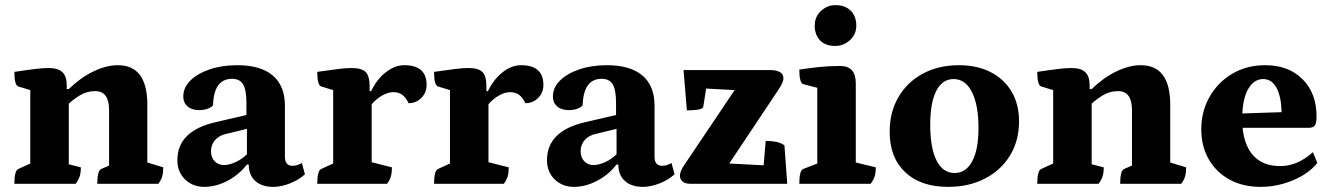

<svg xmlns="http://www.w3.org/2000/svg" viewBox="-20 -716 5189 748"><path d="M36 0Q36 -52 52 -58L98 -79V-365L52 -379Q36 -383 36 -436Q89 -444 119 -447.5Q149 -451 169 -451Q206 -451 223 -435Q240 -419 240 -384V-369H248Q293 -413 343.5 -437.5Q394 -462 439 -462Q554 -462 554 -308V-83L616 -64Q616 -43 612 -29Q608 -15 597 0H359Q359 -52 375 -58L405 -71V-287Q405 -361 351 -361Q317 -361 289.5 -343.5Q262 -326 248 -312V-76L295 -64Q295 -43 290.5 -29Q286 -15 275 0Z M776 12Q731 12 701 -17Q671 -46 671 -92Q671 -206 820 -240L940 -268V-315Q940 -366 927 -387.5Q914 -409 884 -409Q813 -409 810 -306Q803 -297 788 -292Q773 -287 756 -287Q727 -287 710.5 -301.5Q694 -316 694 -340Q694 -375 722 -402.5Q750 -430 797.5 -446Q845 -462 905 -462Q995 -462 1042.5 -422Q1090 -382 1090 -304V-105Q1090 -70 1120 -70Q1130 -70 1140 -73.5Q1150 -77 1156 -81L1168 -37Q1144 -15 1109.5 -1.5Q1075 12 1045 12Q1000 12 974.5 -11Q949 -34 949 -75H942Q911 -35 866 -11.5Q821 12 776 12ZM852 -73Q873 -73 898 -84.5Q923 -96 942 -115V-214L864 -195Q834 -189 818 -170.5Q802 -152 802 -127Q802 -103 816 -88Q830 -73 852 -73Z M1216 0Q1216 -52 1232 -58L1278 -79V-365L1232 -379Q1216 -383 1216 -436Q1271 -444 1300 -447.5Q1329 -451 1349 -451Q1389 -451 1404.5 -435.5Q1420 -420 1420 -379V-361H1426Q1448 -407 1483 -434.5Q1518 -462 1555 -462Q1642 -462 1642 -385Q1642 -355 1621.5 -334.5Q1601 -314 1572 -314Q1560 -338 1546 -347.5Q1532 -357 1512 -357Q1492 -357 1469 -344Q1446 -331 1428 -310V-84L1507 -64Q1507 -44 1503 -29.5Q1499 -15 1488 0Z M1671 0Q1671 -52 1687 -58L1733 -79V-365L1687 -379Q1671 -383 1671 -436Q1726 -444 1755 -447.5Q1784 -451 1804 -451Q1844 -451 1859.5 -435.5Q1875 -420 1875 -379V-361H1881Q1903 -407 1938 -434.5Q1973 -462 2010 -462Q2097 -462 2097 -385Q2097 -355 2076.5 -334.5Q2056 -314 2027 -314Q2015 -338 2001 -347.5Q1987 -357 1967 -357Q1947 -357 1924 -344Q1901 -331 1883 -310V-84L1962 -64Q1962 -44 1958 -29.5Q1954 -15 1943 0Z M2216 12Q2171 12 2141 -17Q2111 -46 2111 -92Q2111 -206 2260 -240L2380 -268V-315Q2380 -366 2367 -387.5Q2354 -409 2324 -409Q2253 -409 2250 -306Q2243 -297 2228 -292Q2213 -287 2196 -287Q2167 -287 2150.5 -301.5Q2134 -316 2134 -340Q2134 -375 2162 -402.5Q2190 -430 2237.5 -446Q2285 -462 2345 -462Q2435 -462 2482.5 -422Q2530 -382 2530 -304V-105Q2530 -70 2560 -70Q2570 -70 2580 -73.5Q2590 -77 2596 -81L2608 -37Q2584 -15 2549.5 -1.5Q2515 12 2485 12Q2440 12 2414.5 -11Q2389 -34 2389 -75H2382Q2351 -35 2306 -11.5Q2261 12 2216 12ZM2292 -73Q2313 -73 2338 -84.5Q2363 -96 2382 -115V-214L2304 -195Q2274 -189 2258 -170.5Q2242 -152 2242 -127Q2242 -103 2256 -88Q2270 -73 2292 -73Z M2669 0Q2649 0 2639 -9Q2629 -18 2629 -31Q2629 -41 2634 -52.5Q2639 -64 2647 -75L2842 -365L2731 -371L2720 -301Q2718 -291 2696.5 -288.5Q2675 -286 2656 -286L2643 -443H2979Q3032 -443 3032 -411Q3032 -402 3027 -391Q3022 -380 3013 -367L2821 -79L2955 -72L2963 -167Q2985 -167 3003 -163.5Q3021 -160 3036 -150L3047 0Z M3094 0Q3094 -53 3110 -58L3164 -79V-374L3110 -388Q3094 -392 3094 -445Q3135 -451 3172.5 -455Q3210 -459 3253 -459Q3314 -459 3314 -392V-83L3392 -64Q3392 -43 3387.5 -29Q3383 -15 3372 0ZM3234 -537Q3195 -537 3174.5 -559Q3154 -581 3154 -616Q3154 -651 3178.5 -673.5Q3203 -696 3234 -696Q3273 -696 3294.5 -674Q3316 -652 3316 -616Q3316 -582 3291 -559.5Q3266 -537 3234 -537Z M3674 12Q3567 12 3506.5 -45Q3446 -102 3446 -203Q3446 -279 3480 -337.5Q3514 -396 3575 -429Q3636 -462 3716 -462Q3787 -462 3839.5 -435Q3892 -408 3921 -359Q3950 -310 3950 -243Q3950 -168 3915 -110.5Q3880 -53 3817.5 -20.5Q3755 12 3674 12ZM3699 -42Q3743 -42 3767.5 -87.5Q3792 -133 3792 -217Q3792 -307 3766.5 -357.5Q3741 -408 3695 -408Q3651 -408 3627.5 -362Q3604 -316 3604 -230Q3604 -140 3628.5 -91Q3653 -42 3699 -42Z M4021 0Q4021 -52 4037 -58L4083 -79V-365L4037 -379Q4021 -383 4021 -436Q4074 -444 4104 -447.5Q4134 -451 4154 -451Q4191 -451 4208 -435Q4225 -419 4225 -384V-369H4233Q4278 -413 4328.5 -437.5Q4379 -462 4424 -462Q4539 -462 4539 -308V-83L4601 -64Q4601 -43 4597 -29Q4593 -15 4582 0H4344Q4344 -52 4360 -58L4390 -71V-287Q4390 -361 4336 -361Q4302 -361 4274.5 -343.5Q4247 -326 4233 -312V-76L4280 -64Q4280 -43 4275.5 -29Q4271 -15 4260 0Z M4891 12Q4822 12 4770 -16.5Q4718 -45 4689 -95.5Q4660 -146 4660 -212Q4660 -283 4693 -340Q4726 -397 4782 -429.5Q4838 -462 4909 -462Q5000 -462 5054.5 -407.5Q5109 -353 5109 -262Q5109 -235 5102 -226.5Q5095 -218 5077 -218H4821Q4828 -146 4865 -107.5Q4902 -69 4967 -69Q5001 -69 5032 -82Q5063 -95 5095 -123L5112 -81Q5078 -39 5017 -13.5Q4956 12 4891 12ZM4901 -408Q4867 -408 4845 -373Q4823 -338 4820 -274L4973 -279Q4971 -342 4952.5 -375Q4934 -408 4901 -408Z"/></svg>

Font: Petrona ExtraBold
Style: Regular
Weight: 800
Designer: Ringo R. Seeber
Foundry: Ringo R. Seeber
Version: Version 2.001; ttfautohint (v1.8.3)